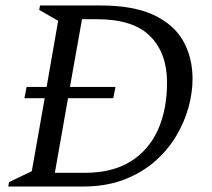

<svg xmlns="http://www.w3.org/2000/svg" viewBox="-20 -680 772 700"><path d="M10 0 13 -16 96 -56 143 -322H69L77 -363H150L192 -604L123 -644L126 -660H347Q466 -660 540 -625.5Q614 -591 648 -530.5Q682 -470 682 -392Q682 -343 667.5 -289.5Q653 -236 622.5 -184.5Q592 -133 544.5 -91.5Q497 -50 432 -25Q367 0 282 0ZM393 -322H228L180 -50H290Q389 -50 455.5 -91Q522 -132 555.5 -206Q589 -280 589 -380Q589 -486 527.5 -548Q466 -610 333 -610H279L235 -363H401Z"/></svg>

Font: Spectral
Style: Italic
Weight: 400
Italic angle: -10°
Designer: Jean-Baptiste Levee
Foundry: Production Type
Version: Version 2.001